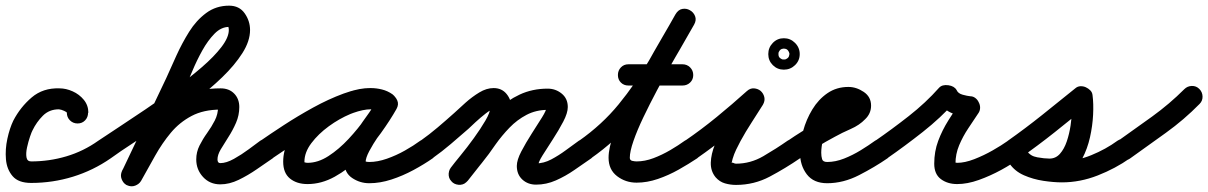

<svg xmlns="http://www.w3.org/2000/svg" viewBox="-41 -605 4266 678"><path d="M271 -207H270Q270 -191 259.5 -180Q249 -169 233 -169Q217 -169 206 -180Q195 -191 195 -207Q195 -209 185.5 -213.5Q176 -218 167 -219Q133 -219 110.5 -196.5Q88 -174 74 -145Q71 -140 65 -122.5Q59 -105 54.5 -84.5Q50 -64 52.5 -49.5Q55 -35 69 -35Q133 -35 193.5 -53Q254 -71 306 -108Q306 -108 306 -108Q306 -108 306 -108Q319 -117 334.5 -114Q350 -111 359 -99Q368 -86 365 -70.5Q362 -55 350 -46Q288 -3 216.5 19Q145 41 69 41Q24 41 3.5 17Q-17 -7 -20 -42.5Q-23 -78 -15 -115Q-7 -152 6 -179Q31 -227 71 -261Q111 -295 169 -293Q192 -293 215.5 -282.5Q239 -272 255 -252.5Q271 -233 271 -207Q271 -207 271 -207Q271 -207 271 -207Z M297 -55Q288 -68 291 -83.5Q294 -99 306 -108Q333 -126 377 -155Q421 -184 473 -219Q525 -254 576.5 -292Q628 -330 671.5 -367.5Q715 -405 741 -439Q767 -473 767 -499Q767 -502 766.5 -505.5Q766 -509 765 -512Q764 -512 767 -511Q770 -510 768 -510Q740 -510 716.5 -486Q693 -462 673.5 -427Q654 -392 639 -356Q624 -320 613 -297Q613 -297 613 -297Q613 -297 613 -297Q613 -297 613 -297Q613 -297 613 -297Q575 -215 536 -133Q497 -51 458 31Q458 31 458 31Q458 31 458 31Q451 45 436.5 50.5Q422 56 408 49Q394 42 388.5 27.5Q383 13 390 -1Q429 -83 468 -165Q507 -247 546 -329Q546 -329 546 -329Q546 -329 546 -329Q546 -329 546 -329Q546 -329 546 -329Q562 -365 582 -409Q602 -453 627 -493Q652 -533 687 -559Q722 -585 768 -585Q804 -585 823 -558Q842 -531 842 -499Q842 -460 815 -417.5Q788 -375 744 -332.5Q700 -290 646 -249Q592 -208 536 -170.5Q480 -133 431.5 -101.5Q383 -70 350 -46Q337 -37 321.5 -40Q306 -43 297 -55ZM457 34Q449 47 434 51Q419 55 405 48Q392 40 388 25Q384 10 391 -4Q422 -58 453 -109.5Q484 -161 522.5 -202.5Q561 -244 613 -268.5Q665 -293 738 -293Q768 -293 786 -274.5Q804 -256 804 -227Q804 -198 792.5 -171.5Q781 -145 765.5 -121Q750 -97 738.5 -77.5Q727 -58 727 -42Q727 -29 737 -29Q758 -29 785 -44Q812 -59 837.5 -78Q863 -97 878 -108Q891 -117 906.5 -114Q922 -111 931 -99Q940 -86 937 -70.5Q934 -55 922 -46Q897 -29 866 -7.5Q835 14 802 30Q769 46 737 46Q700 46 676 20Q652 -6 652 -42Q652 -68 663.5 -91Q675 -114 690.5 -135.5Q706 -157 717.5 -179.5Q729 -202 729 -227Q729 -227 734 -222.5Q739 -218 738 -218Q678 -218 635.5 -195.5Q593 -173 562.5 -136.5Q532 -100 507 -55.5Q482 -11 457 34Q457 34 457 34Q457 34 457 34Z M869 -56Q860 -68 863 -83.5Q866 -99 879 -108Q912 -131 961 -163Q1010 -195 1064.5 -225Q1119 -255 1172 -274.5Q1225 -294 1268 -294Q1288 -294 1308 -289Q1328 -284 1345 -272Q1359 -261 1360.5 -246.5Q1362 -232 1354 -221Q1347 -209 1333.5 -204.5Q1320 -200 1304 -209Q1287 -219 1266 -219Q1236 -219 1196.5 -202.5Q1157 -186 1120 -159Q1083 -132 1058.5 -99.5Q1034 -67 1034 -34Q1034 -32 1034.5 -29.5Q1035 -27 1033 -30Q1030 -33 1035.5 -31.5Q1041 -30 1045 -30Q1082 -30 1119 -54Q1156 -78 1190 -114.5Q1224 -151 1250.5 -189Q1277 -227 1293 -256Q1302 -272 1317 -275Q1332 -278 1344 -271Q1356 -264 1362 -250Q1368 -236 1359 -220Q1350 -203 1332 -177.5Q1314 -152 1295 -124Q1276 -96 1263 -71.5Q1250 -47 1250 -32Q1250 -30 1248.5 -33Q1247 -36 1248 -36Q1251 -34 1255.5 -33.5Q1260 -33 1263 -33Q1292 -33 1325 -44.5Q1358 -56 1389 -73.5Q1420 -91 1443 -108Q1443 -108 1443 -108Q1443 -108 1443 -108Q1456 -117 1471.5 -114Q1487 -111 1496 -99Q1505 -86 1502 -70.5Q1499 -55 1487 -46Q1457 -25 1419 -4.5Q1381 16 1341 29Q1301 42 1263 42Q1230 42 1202.5 23.5Q1175 5 1175 -32Q1175 -60 1188 -89Q1201 -118 1220.5 -147Q1240 -176 1260 -203.5Q1280 -231 1293 -256Q1302 -272 1317 -275Q1332 -278 1344 -271Q1356 -264 1362 -250Q1368 -236 1359 -220Q1337 -181 1304 -135Q1271 -89 1229.5 -48Q1188 -7 1141 19Q1094 45 1045 45Q1007 45 983 25.5Q959 6 959 -34Q959 -73 978.5 -111Q998 -149 1031.5 -182Q1065 -215 1105.5 -240Q1146 -265 1187.5 -279.5Q1229 -294 1266 -294Q1307 -294 1342 -273Q1357 -264 1358 -249.5Q1359 -235 1351 -223Q1344 -210 1330 -205Q1316 -200 1301 -210Q1294 -216 1285 -217.5Q1276 -219 1268 -219Q1242 -219 1205.5 -206Q1169 -193 1128.5 -172.5Q1088 -152 1048.5 -128.5Q1009 -105 976 -83Q943 -61 921 -46Q909 -37 893.5 -40Q878 -43 869 -56Z M1434 -56Q1425 -68 1428 -83.5Q1431 -99 1444 -108Q1475 -130 1504.5 -155Q1534 -180 1563 -206Q1580 -222 1603 -242.5Q1626 -263 1651.5 -278.5Q1677 -294 1702 -294Q1731 -294 1748 -273Q1765 -252 1765 -224Q1765 -197 1747.5 -162Q1730 -127 1705 -90.5Q1680 -54 1654 -21.5Q1628 11 1611 33Q1611 33 1611 33Q1611 33 1611 33Q1601 45 1585.5 47Q1570 49 1558 40Q1546 30 1544 14.5Q1542 -1 1551 -13Q1563 -29 1586 -57Q1609 -85 1632.5 -117.5Q1656 -150 1673 -179Q1690 -208 1690 -224Q1690 -229 1691.5 -225.5Q1693 -222 1697 -220Q1698 -219 1700.5 -219Q1703 -219 1702 -219Q1693 -219 1674.5 -204.5Q1656 -190 1638 -173.5Q1620 -157 1613 -150Q1582 -123 1551 -96.5Q1520 -70 1486 -46Q1474 -37 1458.5 -40Q1443 -43 1434 -56ZM1610 33Q1601 46 1585.5 47.5Q1570 49 1558 39Q1545 30 1543.5 14.5Q1542 -1 1552 -13Q1576 -44 1600.5 -74.5Q1625 -105 1647 -137Q1676 -179 1712.5 -214.5Q1749 -250 1794 -271Q1839 -292 1893 -292Q1921 -292 1942.5 -274.5Q1964 -257 1964 -227Q1964 -206 1948 -175.5Q1932 -145 1911.5 -113.5Q1891 -82 1875 -56.5Q1859 -31 1859 -19Q1859 -19 1858 -21Q1856 -25 1852 -26.5Q1848 -28 1852 -28Q1879 -28 1905.5 -42Q1932 -56 1957 -74.5Q1982 -93 2003 -108Q2016 -117 2031.5 -114Q2047 -111 2056 -99Q2065 -86 2062 -70.5Q2059 -55 2047 -46Q2018 -26 1987 -4.5Q1956 17 1922 32Q1888 47 1852 47Q1823 47 1803.5 29Q1784 11 1784 -19Q1784 -40 1800 -70.5Q1816 -101 1836.5 -133Q1857 -165 1873 -190.5Q1889 -216 1889 -227Q1889 -229 1889 -226.5Q1889 -224 1890 -223Q1891 -220 1893.5 -218.5Q1896 -217 1893 -217Q1852 -217 1818.5 -199.5Q1785 -182 1758 -154Q1731 -126 1709 -95Q1686 -61 1660.5 -29.5Q1635 2 1610 33Q1610 33 1610 33Q1610 33 1610 33Z M2046 -46Q2034 -37 2018.5 -40Q2003 -43 1994 -56Q1985 -68 1988 -83.5Q1991 -99 2004 -108Q2085 -165 2143.5 -236.5Q2202 -308 2249.5 -389Q2297 -470 2344 -554Q2354 -571 2368.5 -573.5Q2383 -576 2395 -569Q2408 -562 2413.5 -548Q2419 -534 2410 -518Q2398 -498 2377.5 -462Q2357 -426 2331 -380.5Q2305 -335 2279 -286Q2253 -237 2231 -191Q2209 -145 2196 -107.5Q2183 -70 2183 -48Q2183 -39 2191.5 -37Q2200 -35 2207 -35Q2236 -35 2266.5 -46.5Q2297 -58 2326 -75Q2355 -92 2377 -108Q2377 -108 2377 -108Q2377 -108 2377 -108Q2390 -117 2405.5 -114Q2421 -111 2430 -99Q2439 -86 2436 -70.5Q2433 -55 2421 -46Q2391 -26 2355.5 -6Q2320 14 2282 27Q2244 40 2207 40Q2168 40 2138 17Q2108 -6 2108 -48Q2108 -82 2126.5 -134Q2145 -186 2174.5 -246.5Q2204 -307 2237 -366.5Q2270 -426 2299 -475.5Q2328 -525 2344 -554Q2354 -571 2368.5 -573.5Q2383 -576 2395 -569Q2408 -562 2413.5 -548Q2419 -534 2410 -518Q2359 -428 2308.5 -342.5Q2258 -257 2195.5 -182Q2133 -107 2046 -46Q2046 -46 2046 -46Q2046 -46 2046 -46ZM2178 -303Q2162 -303 2151.5 -313.5Q2141 -324 2141 -340Q2141 -356 2151.5 -367Q2162 -378 2178 -378Q2226 -378 2273.5 -378Q2321 -378 2369 -378Q2369 -378 2369 -378Q2369 -378 2369 -378Q2385 -378 2396 -367Q2407 -356 2407 -340Q2407 -324 2396 -313.5Q2385 -303 2369 -303Q2321 -303 2273.5 -303Q2226 -303 2178 -303Q2178 -303 2178 -303Q2178 -303 2178 -303Z M2420 -46Q2408 -37 2392.5 -40Q2377 -43 2368 -56Q2359 -68 2362 -83.5Q2365 -99 2378 -108Q2435 -147 2490 -192Q2545 -237 2596 -283Q2608 -294 2621.5 -293Q2635 -292 2645 -284Q2655 -275 2658 -262Q2661 -249 2653 -235Q2633 -203 2612.5 -171.5Q2592 -140 2574 -107Q2566 -92 2558.5 -76.5Q2551 -61 2546 -44Q2545 -40 2543.5 -33.5Q2542 -27 2542 -29Q2544 -32 2549 -29.5Q2554 -27 2558 -27Q2609 -27 2654.5 -53.5Q2700 -80 2740 -108Q2740 -108 2740 -108Q2740 -108 2740 -108Q2753 -117 2768.5 -114Q2784 -111 2793 -99Q2802 -86 2799 -70.5Q2796 -55 2784 -46Q2733 -11 2677.5 18.5Q2622 48 2558 48Q2538 48 2519 42.5Q2500 37 2486 21Q2468 -1 2469 -31Q2470 -61 2483.5 -94.5Q2497 -128 2516.5 -161.5Q2536 -195 2556 -224.5Q2576 -254 2589 -275Q2597 -288 2611.5 -286.5Q2626 -285 2638 -275Q2650 -266 2654 -252Q2658 -238 2646 -227Q2593 -179 2536 -133Q2479 -87 2420 -46Q2420 -46 2420 -46Q2420 -46 2420 -46ZM2725 -433Q2715 -433 2710 -423Q2708 -420 2708 -417Q2708 -416 2708 -414Q2708 -414 2708 -412Q2708 -402 2718 -397Q2721 -395 2724 -395Q2725 -395 2727 -395Q2729 -395 2730 -395Q2733 -395 2736 -397Q2746 -402 2746 -412Q2746 -413 2747 -414Q2747 -416 2746 -417Q2746 -420 2744 -423Q2739 -433 2729 -433Q2728 -433 2727 -434Q2727 -433 2725 -433ZM2672 -414Q2672 -437 2688 -453.5Q2704 -470 2727 -470Q2750 -470 2766.5 -453.5Q2783 -437 2783 -414Q2783 -391 2766.5 -375Q2750 -359 2727 -359Q2704 -359 2688 -375Q2672 -391 2672 -414Z M2783 -46Q2771 -37 2755.5 -40Q2740 -43 2731 -56Q2722 -68 2725 -83.5Q2728 -99 2741 -108Q2790 -142 2841.5 -170Q2893 -198 2945 -226Q2953 -231 2958 -234Q2961 -236 2961 -236Q2960 -234 2960 -232Q2960 -239 2960.5 -232Q2961 -225 2961 -224Q2963 -220 2961.5 -221.5Q2960 -223 2955 -223Q2931 -223 2913 -206Q2895 -189 2883 -163.5Q2871 -138 2865 -111.5Q2859 -85 2859 -66Q2859 -53 2862 -43Q2865 -33 2880 -33Q2909 -33 2939.5 -45Q2970 -57 2998.5 -74.5Q3027 -92 3049 -108Q3062 -117 3077.5 -114Q3093 -111 3102 -99Q3111 -86 3108 -70.5Q3105 -55 3093 -46Q3048 -15 2992.5 13.5Q2937 42 2880 42Q2832 42 2808 10.5Q2784 -21 2784 -66Q2784 -102 2795 -142.5Q2806 -183 2827.5 -218.5Q2849 -254 2881 -276Q2913 -298 2955 -298Q2983 -298 3009 -280.5Q3035 -263 3035 -232Q3035 -204 3014 -184Q2994 -163 2963 -149.5Q2932 -136 2907 -122Q2875 -105 2844 -86Q2813 -67 2783 -46Q2783 -46 2783 -46Q2783 -46 2783 -46Z M3092 -46Q3080 -37 3064.5 -40Q3049 -43 3040 -56Q3031 -68 3034 -83.5Q3037 -99 3050 -108Q3108 -148 3168 -195Q3228 -242 3275 -295Q3286 -307 3308 -304Q3329 -301 3337 -287Q3342 -275 3358.5 -270.5Q3375 -266 3386 -265Q3395 -265 3403 -259Q3411 -253 3415 -244Q3420 -235 3420 -225Q3420 -215 3415 -207Q3397 -180 3378 -151.5Q3359 -123 3346 -92Q3333 -61 3333 -27Q3333 -23 3332 -25.5Q3331 -28 3329 -30Q3327 -32 3332 -31Q3337 -30 3339 -30Q3366 -30 3399.5 -43Q3433 -56 3464.5 -74Q3496 -92 3517 -107Q3517 -107 3517 -107Q3517 -107 3517 -107Q3530 -117 3545 -114Q3560 -111 3569 -99Q3579 -86 3576 -71Q3573 -56 3561 -47Q3533 -26 3494.5 -5Q3456 16 3415.5 30.5Q3375 45 3339 45Q3305 45 3281.5 27.5Q3258 10 3258 -27Q3258 -70 3272 -107.5Q3286 -145 3308 -180Q3330 -215 3353 -249Q3358 -257 3366.5 -248.5Q3375 -240 3382 -227Q3389 -214 3390 -202Q3391 -190 3382 -191Q3349 -192 3317 -207Q3285 -222 3269 -253Q3266 -261 3277 -263Q3288 -265 3302 -263Q3316 -261 3326 -256Q3336 -251 3331 -245Q3281 -189 3217.5 -139Q3154 -89 3092 -46Q3092 -46 3092 -46Q3092 -46 3092 -46Z M3508 -56Q3499 -68 3502 -83.5Q3505 -99 3518 -108Q3579 -151 3638.5 -198.5Q3698 -246 3756 -293Q3764 -300 3774 -300.5Q3784 -301 3793 -297Q3802 -293 3809 -286Q3816 -279 3817 -269Q3821 -239 3819 -199.5Q3817 -160 3808 -120Q3799 -80 3781 -45.5Q3763 -11 3734 9.5Q3705 30 3665 30Q3627 30 3587.5 18Q3548 6 3524 -27Q3514 -43 3518 -57.5Q3522 -72 3533 -80Q3545 -88 3560 -87Q3575 -86 3586 -71Q3596 -56 3619.5 -48.5Q3643 -41 3668 -38.5Q3693 -36 3709 -36Q3761 -36 3812.5 -57Q3864 -78 3905 -108Q3905 -108 3905 -108Q3905 -108 3905 -108Q3918 -117 3933 -114Q3948 -111 3958 -99Q3967 -86 3964 -71Q3961 -56 3949 -46Q3898 -10 3835.5 14.5Q3773 39 3709 39Q3679 39 3643 33.5Q3607 28 3575 14Q3543 0 3524 -27Q3514 -43 3518 -57.5Q3522 -72 3533 -80Q3545 -88 3560 -87Q3575 -86 3586 -71Q3597 -54 3622 -49.5Q3647 -45 3665 -45Q3687 -45 3702 -62Q3717 -79 3726 -105.5Q3735 -132 3739.5 -162Q3744 -192 3744.5 -218.5Q3745 -245 3743 -260Q3742 -269 3754 -269Q3766 -269 3780 -263Q3793 -258 3802 -250Q3811 -242 3804 -236Q3745 -187 3684 -138.5Q3623 -90 3560 -46Q3548 -37 3532.5 -40Q3517 -43 3508 -56Z M3896 -54Q3887 -67 3890 -82Q3893 -97 3905 -106Q3966 -149 4027.5 -193.5Q4089 -238 4141 -290Q4141 -290 4141 -290Q4141 -290 4141 -290Q4152 -301 4167.5 -301.5Q4183 -302 4194 -291Q4205 -280 4205.5 -264.5Q4206 -249 4195 -238Q4140 -182 4076 -136Q4012 -90 3949 -45Q3936 -36 3920.5 -38.5Q3905 -41 3896 -54Z"/></svg>

Font: FRB American Cursive Guidelines Extrabold
Style: Bold Italic
Weight: 800
Italic angle: -25°
Version: Version 2.0;Modular Font Editor K font №1